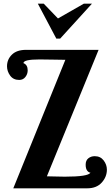

<svg xmlns="http://www.w3.org/2000/svg" viewBox="-20 -1020 599 1040"><path d="M18 -661Q18 -698 44.5 -724Q71 -750 121 -750H514L234 -65Q246 -65 280 -64Q314 -63 331 -63Q459 -63 470 -85Q461 -85 452.5 -95.5Q444 -106 444 -128Q444 -151 458.5 -162.5Q473 -174 493 -174Q524 -174 541.5 -151Q559 -128 559 -101Q559 -62 531 -31Q503 0 453 0H52L334 -696Q325 -696 269 -697Q213 -698 194 -698Q107 -698 107 -678Q130 -669 130 -639Q130 -619 117.5 -603Q105 -587 84 -587Q52 -587 35 -610.5Q18 -634 18 -661ZM185 -1000H217L294 -920L434 -1000H478L306 -811H285Z"/></svg>

Font: Lobster Two
Style: Bold
Weight: 700
Designer: Pablo Impallari
Foundry: Pablo Impallari. www.impallari.com
Version: Version 1.006